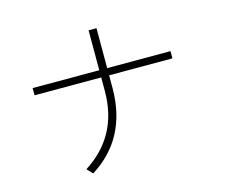

<svg xmlns="http://www.w3.org/2000/svg" viewBox="-104 -861 1209 1030"><g transform="rotate(-15 500.0 -346.0)"><path d="M96.7 -458V-498H466.8V-719.7H510.7V-498H862.3V-458H510.7V-383.8Q508.8 -107.4 292 28.3L262.7 -2.9Q465.8 -132.8 466.8 -379.9V-458Z"/></g></svg>

Font: Gothic A1 ExtraLight
Style: Regular
Weight: 275
Designer: HanYang I&C Co.,Ltd.
Foundry: HanYang I&C Co.,Ltd.
Version: Version 2.50